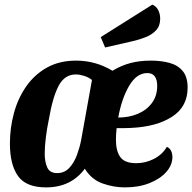

<svg xmlns="http://www.w3.org/2000/svg" viewBox="-20 -793 834 833"><path d="M180 20Q93 20 58 -29.5Q23 -79 23 -170Q23 -238 40.5 -302.5Q58 -367 94 -418.5Q130 -470 184 -500Q238 -530 310 -530Q395 -530 468 -486Q506 -509 546 -519.5Q586 -530 635 -530Q680 -530 716 -520Q752 -510 773 -484.5Q794 -459 794 -413Q794 -330 726.5 -286.5Q659 -243 548 -238Q533 -237 516.5 -237Q500 -237 486 -237Q483 -210 483 -186Q483 -138 502 -111.5Q521 -85 571 -85Q611 -85 647.5 -103.5Q684 -122 704 -156Q717 -150 722.5 -138Q728 -126 728 -112Q728 -77 701.5 -47Q675 -17 628.5 1.5Q582 20 522 20Q473 20 425 3Q377 -14 348 -61Q288 20 180 20ZM493 -283Q539 -283 577.5 -299Q616 -315 639 -346Q662 -377 662 -420Q662 -476 619 -476Q573 -476 540.5 -421Q508 -366 493 -283ZM228 -42Q260 -42 281 -65Q302 -88 314 -121Q326 -154 332 -185L379 -446Q364 -458 344.5 -464Q325 -470 309 -470Q260 -470 234 -420Q208 -370 192 -275Q184 -238 179 -197.5Q174 -157 174 -126Q174 -91 185 -66.5Q196 -42 228 -42ZM436 -587 417 -632 641 -773Q659 -765 667 -748Q675 -731 675 -712Q675 -681 657.5 -662Q640 -643 612.5 -632Q585 -621 554 -614Z"/></svg>

Font: Sansita Swashed SemiBold
Style: Regular
Weight: 600
Designer: Pablo Cosgaya
Foundry: Omnibus-Type
Version: Version 1.003; ttfautohint (v1.8.3)